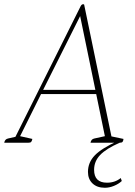

<svg xmlns="http://www.w3.org/2000/svg" viewBox="-51 -675 640 908"><path d="M-31 0Q-28 -17 -13 -20L22 -28L330 -645Q335 -655 342 -655Q347 -655 347 -653L476 -30L533 -18Q532 -8 528.5 -4Q525 0 515 0H377Q380 -17 395 -20L445 -31L404 -230H143L44 -31L102 -18Q100 -8 96.5 -4Q93 0 83 0ZM153 -250H400L328 -599ZM445 213Q408 213 386.5 192.5Q365 172 365 138Q365 93 397.5 59.5Q430 26 506 -8L515 0Q451 28 422.5 58Q394 88 394 128Q394 189 455 189Q493 189 520 167L525 181Q510 195 488 204Q466 213 445 213Z"/></svg>

Font: Petrona Thin
Style: Italic
Weight: 100
Italic angle: -9°
Designer: Ringo R. Seeber
Foundry: Ringo R. Seeber
Version: Version 2.001; ttfautohint (v1.8.3)